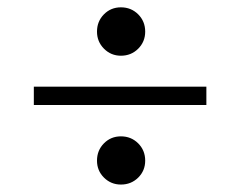

<svg xmlns="http://www.w3.org/2000/svg" viewBox="-20 -598 642 521"><path d="M243.2 -162.1Q243.2 -189.9 262 -209Q280.8 -228 308.1 -228Q335.9 -228 355 -209Q374 -189.9 374 -162.1Q374 -134.8 355 -116Q335.9 -97.2 308.1 -97.2Q281.2 -97.2 262.2 -116Q243.2 -134.8 243.2 -162.1ZM243.2 -512.2Q243.2 -540 262 -559.1Q280.8 -578.1 308.1 -578.1Q335.9 -578.1 355 -559.1Q374 -540 374 -512.2Q374 -484.9 355 -465.8Q335.9 -446.8 308.1 -446.8Q281.2 -446.8 262.2 -465.8Q243.2 -484.9 243.2 -512.2ZM540 -362.8V-313H71.8V-362.8Z"/></svg>

Font: Libre Baskerville
Style: Italic
Weight: 400
Designer: Pablo Impallari, Rodrigo Fuenzalida
Foundry: Pablo Impallari, Rodrigo Fuenzalida
Version: Version 1.000